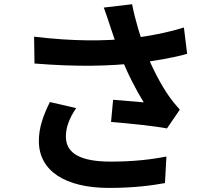

<svg xmlns="http://www.w3.org/2000/svg" viewBox="-20 -838 1040 916"><path d="M506.7 -709.6C518 -676.4 532.8 -630.7 554 -575.3C585.3 -492.9 629.3 -408.4 665.8 -349.7C634.9 -352.4 568.5 -357.8 519.6 -362L509.8 -256.3C594 -249.4 720.1 -236.5 776.5 -225.2L837.8 -314.8C819.6 -335.3 801.3 -356.9 784.3 -381.8C751.8 -427.9 704.6 -513.6 673.6 -597.2C649.8 -661.6 625.2 -740.6 610.3 -817.8L475.2 -801.9C487.7 -768.6 499.1 -732.7 506.7 -709.6ZM142.6 -663 144.6 -535C349.5 -518.3 507.2 -522.6 640.7 -538.1C720.7 -547.7 807 -562.4 872.8 -581.2L857.4 -706.8C778.8 -682.5 690.6 -665.1 601.4 -655C481.4 -641.6 329.4 -640.5 142.6 -663ZM343.4 -322.3 218 -351.1C184.1 -283.2 165.4 -226 165.4 -165.1C165.4 -21 293.8 58.1 498.5 58.5C620 58.8 709.9 45.9 767 35.4L774 -91.2C703.4 -77.3 615.3 -66.7 506.5 -67C369.1 -67.4 294.3 -102.9 294.3 -187.1C294.3 -230.5 310.9 -274.8 343.4 -322.3Z"/></svg>

Font: Source Han Sans JP VF
Style: Regular
Weight: 250
Designer: Ryoko NISHIZUKA 西塚涼子 (kana, bopomofo & ideographs); Paul D. Hunt (Latin, Greek & Cyrillic); Sandoll Communications 산돌커뮤니
Foundry: Adobe
Version: Version 2.004;hotconv 1.0.118;makeotfexe 2.5.65603